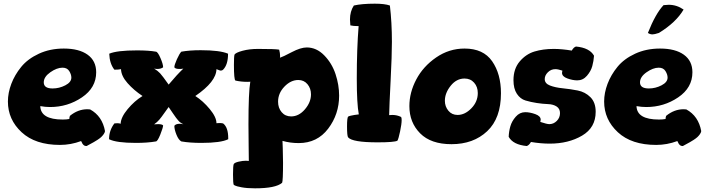

<svg xmlns="http://www.w3.org/2000/svg" viewBox="-20 -774 3839 1044"><path d="M23 -222Q23 -269 41.5 -318Q60 -367 95.5 -410.5Q131 -454 191.5 -482Q252 -510 327 -510Q410 -510 456.5 -476.5Q503 -443 503 -381Q503 -297 425.5 -244.5Q348 -192 252 -192Q226 -192 199 -197Q201 -124 321 -124Q342 -124 357 -127Q357 -135 360 -144Q404 -180 455 -180Q465 -180 470 -179Q536 -143 551 -61Q550 -53 543.5 -44Q537 -35 530 -28.5Q523 -22 510 -13.5Q497 -5 489.5 -1Q482 3 467.5 11Q453 19 451 20Q445 20 441 18.5Q437 17 433.5 13.5Q430 10 429 8.5Q428 7 425 0.5Q422 -6 421 -7Q365 14 306 14Q172 14 97.5 -55Q23 -124 23 -222ZM218 -326Q218 -293 266 -293Q302 -293 335 -310Q368 -327 368 -352Q368 -369 356.5 -387.5Q345 -406 320 -406Q289 -406 253.5 -381Q218 -356 218 -326Z M573 -17Q573 -65 602 -103Q609 -104 619 -104Q629 -104 636 -101Q637 -136 674 -180.5Q711 -225 755 -252Q708 -283 673.5 -322Q639 -361 638 -398Q625 -395 602 -395Q576 -428 574 -482Q616 -500 725 -500Q789 -500 828 -493Q838 -492 852.5 -458.5Q867 -425 867 -408Q855 -399 835 -399Q828 -399 818 -401Q838 -389 850.5 -375.5Q863 -362 897 -314Q943 -369 977 -401Q970 -399 956 -399Q933 -399 928 -408Q928 -421 942 -452Q956 -483 966 -493Q1011 -501 1071 -501Q1176 -501 1220 -482Q1220 -422 1193 -395Q1188 -390 1180 -390Q1176 -390 1157 -398Q1156 -330 1042 -252Q1084 -225 1120.5 -181Q1157 -137 1157 -104Q1159 -104 1164.5 -104.5Q1170 -105 1174 -105Q1183 -105 1193 -103Q1221 -82 1221 -22V-17Q1181 3 1075 3Q1012 3 966 -5Q951 -13 939.5 -41.5Q928 -70 928 -90Q936 -101 958 -101Q969 -101 977 -98Q965 -105 960 -108.5Q955 -112 947.5 -121Q940 -130 937 -134Q934 -138 920.5 -157.5Q907 -177 897 -192Q887 -179 872.5 -158Q858 -137 846.5 -123.5Q835 -110 818 -98Q826 -99 840 -99Q861 -99 867 -92Q866 -78 851.5 -42Q837 -6 828 -5Q782 3 719 3Q613 3 573 -17Z M1247 175Q1247 127 1251 118Q1256 110 1278 105Q1300 100 1317 100Q1329 100 1333 101Q1333 84 1332 18Q1331 -48 1331 -97Q1331 -274 1341 -330Q1338 -329 1324 -329Q1291 -329 1260 -336Q1252 -342 1252 -421Q1252 -465 1255 -477Q1262 -488 1299 -498Q1336 -508 1383 -508Q1478 -508 1498 -504Q1503 -485 1503 -469Q1503 -461 1502 -460Q1518 -465 1566.5 -490.5Q1615 -516 1648 -516Q1701 -516 1743 -473Q1785 -430 1804.5 -371Q1824 -312 1824 -254Q1824 -153 1764.5 -74.5Q1705 4 1604 4Q1558 4 1516 -8Q1516 -6 1517.5 31.5Q1519 69 1519 111Q1519 210 1514 220Q1479 250 1367 250Q1323 250 1294 244.5Q1265 239 1258 235L1251 231Q1247 222 1247 175ZM1492 -221Q1492 -187 1511.5 -164Q1531 -141 1563 -141Q1605 -141 1638 -179.5Q1671 -218 1671 -261Q1671 -293 1652 -316Q1633 -339 1602 -339Q1561 -339 1526.5 -303Q1492 -267 1492 -221Z M1867 -86Q1867 -134 1873 -140Q1882 -145 1908 -149Q1926 -152 1931 -152Q1920 -210 1920 -347Q1920 -508 1930 -632Q1901 -632 1885 -636Q1883 -656 1883 -668Q1883 -712 1904 -744Q1947 -754 2018 -754Q2072 -754 2100 -744Q2111 -652 2111 -546Q2111 -472 2104 -336Q2097 -200 2096 -148Q2102 -149 2113 -149Q2139 -149 2161 -138Q2164 -134 2164 -121Q2164 -100 2155.5 -59.5Q2147 -19 2141 -9Q2125 0 2033 0Q1896 0 1873 -27Q1867 -34 1867 -86Z M2206 -197Q2206 -271 2243.5 -342Q2281 -413 2351.5 -461.5Q2422 -510 2506 -510Q2608 -510 2656 -441Q2704 -372 2704 -267Q2704 -131 2629 -60.5Q2554 10 2435 10Q2323 10 2264.5 -49Q2206 -108 2206 -197ZM2399 -226Q2399 -195 2418 -172Q2437 -149 2468 -149Q2508 -149 2543 -185Q2578 -221 2578 -268Q2578 -302 2558 -324.5Q2538 -347 2506 -347Q2462 -347 2430.5 -307.5Q2399 -268 2399 -226Z M2746 -30Q2747 -59 2755 -87Q2763 -115 2784.5 -139.5Q2806 -164 2836 -164Q2861 -164 2890.5 -153.5Q2920 -143 2920 -123Q2920 -119 2918 -111Q2954 -99 2967 -99Q2990 -99 3007.5 -116.5Q3025 -134 3025 -159Q3025 -183 3006.5 -195Q2988 -207 2959.5 -208Q2931 -209 2898.5 -214Q2866 -219 2837.5 -227.5Q2809 -236 2790.5 -264Q2772 -292 2772 -338Q2772 -400 2806 -440Q2840 -480 2886.5 -494Q2933 -508 2991 -508Q3035 -508 3089 -499Q3099 -517 3112 -521Q3186 -514 3210 -471Q3208 -442 3200.5 -414.5Q3193 -387 3171.5 -362Q3150 -337 3119 -337Q3094 -337 3065 -347.5Q3036 -358 3036 -378Q3036 -382 3038 -390Q3014 -398 3000 -398Q2976 -398 2959 -381Q2942 -364 2942 -344Q2942 -320 2970.5 -309Q2999 -298 3039.5 -294Q3080 -290 3121 -282Q3162 -274 3190.5 -245.5Q3219 -217 3219 -166Q3219 -80 3145 -36.5Q3071 7 2969 7Q2921 7 2867 -2Q2857 16 2844 20Q2770 13 2746 -30Z M3265 -222Q3265 -269 3283.5 -318Q3302 -367 3337.5 -410.5Q3373 -454 3433.5 -482Q3494 -510 3569 -510Q3652 -510 3698.5 -476.5Q3745 -443 3745 -381Q3745 -297 3667.5 -244.5Q3590 -192 3494 -192Q3468 -192 3441 -197Q3443 -124 3563 -124Q3584 -124 3599 -127Q3599 -135 3602 -144Q3646 -180 3697 -180Q3707 -180 3712 -179Q3778 -143 3793 -61Q3792 -53 3785.5 -44Q3779 -35 3772 -28.5Q3765 -22 3752 -13.5Q3739 -5 3731.5 -1Q3724 3 3709.5 11Q3695 19 3693 20Q3687 20 3683 18.5Q3679 17 3675.5 13.5Q3672 10 3671 8.5Q3670 7 3667 0.5Q3664 -6 3663 -7Q3607 14 3548 14Q3414 14 3339.5 -55Q3265 -124 3265 -222ZM3460 -326Q3460 -293 3508 -293Q3544 -293 3577 -310Q3610 -327 3610 -352Q3610 -369 3598.5 -387.5Q3587 -406 3562 -406Q3531 -406 3495.5 -381Q3460 -356 3460 -326ZM3503 -595Q3544 -699 3588 -746Q3606 -748 3616 -748Q3660 -748 3697 -722Q3656 -652 3563 -595Q3539 -587 3528 -587Q3514 -587 3503 -595Z"/></svg>

Font: Gorditas
Style: Bold
Weight: 700
Designer: Gustavo Dipre (gbrenda1987@gmail.com)
Foundry: Gustavo Dipre (gbrenda1987@gmail.com)
Version: Version 001.001